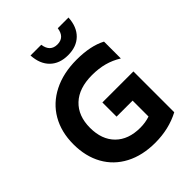

<svg xmlns="http://www.w3.org/2000/svg" viewBox="-284 -1171 1330 1330"><g transform="rotate(-45 381.0 -505.5)"><path d="M34 -380Q34 -500 86 -590Q138 -680 235.5 -729.5Q333 -779 464 -779Q601 -779 687 -733V-568Q637 -599 583 -613.5Q529 -628 464 -628Q336 -628 266 -562Q196 -496 196 -379Q196 -264 261.5 -198.5Q327 -133 443 -133Q493 -133 538 -148V-304H381V-443H685V-43Q577 14 443 14Q318 14 225.5 -34.5Q133 -83 83.5 -172Q34 -261 34 -380ZM445 -842Q362 -842 313 -890Q264 -938 259 -1025H364Q375 -947 445 -947Q515 -947 526 -1025H631Q626 -938 577 -890Q528 -842 445 -842Z"/></g></svg>

Font: Application
Style: Bold
Weight: 700
Designer: Wei Huang
Foundry: Wei Huang
Version: Version 0.012